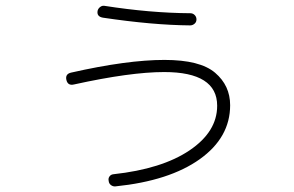

<svg xmlns="http://www.w3.org/2000/svg" viewBox="-20 -623 1040 679"><path d="M241.2 -324.2Q219.7 -319.3 214.8 -340.3Q210 -361.3 231.4 -366.2Q429.7 -411.1 561.5 -411.1Q687.5 -411.1 740.7 -365.7Q793.9 -320.3 793.9 -251Q793.9 -136.7 686.5 -60.1Q579.1 16.6 388.7 36.1Q379.9 37.1 372.6 31.7Q365.2 26.4 364.3 16.6Q362.3 7.8 367.2 1Q372.1 -5.9 380.9 -6.8Q552.7 -25.4 650.4 -91.3Q748 -157.2 748 -249Q748 -368.2 560.5 -368.2Q441.4 -368.2 241.2 -324.2ZM348.6 -602.5Q510.7 -577.1 653.3 -576.2Q662.1 -576.2 668.5 -569.8Q674.8 -563.5 674.8 -554.2Q674.8 -544.9 668 -539.1Q661.1 -533.2 652.3 -533.2Q520.5 -534.2 343.8 -560.5Q321.3 -564.5 325.2 -585Q327.1 -592.8 334 -598.1Q340.8 -603.5 348.6 -602.5Z"/></svg>

Font: Rounded-L Mgen+ 1mn light
Style: Regular
Weight: 200
Designer: [Source Han Sans]
Ryoko NISHIZUKA  (kana & ideographs); Paul D. Hunt (Latin, Greek & Cyrillic); Wenlong ZHANG  (bopomofo
Version: Version 1.059.20150602